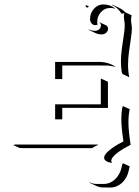

<svg xmlns="http://www.w3.org/2000/svg" viewBox="-20 -651 626 862"><path d="M39.1 0 46.9 -2H415H421.4L415.8 1.7Q403.3 7.3 392.3 14.6L389.9 14.2L69.1 13.9ZM227.5 -115.2V-182.6H432.6V-295.9L434.6 -297.9L464.6 -283.7V-166.5L259.5 -166.7V-117.2L258.8 -115.2ZM227.5 -295.9V-373H424.8Q466.6 -373 499.3 -350.8L495.6 -351.1Q475.3 -356.9 454.8 -356.9L259.5 -357.2V-297.9L259.8 -295.9ZM364.3 -623.8 365.5 -628.7 377.7 -622.8 379.6 -622.1 371.3 -616.2 370.4 -616.9Q366 -619.6 364.3 -623.8ZM377.4 -517.1 378.7 -518.6Q391.6 -512.7 406.7 -512.7Q417.7 -512.7 425.4 -519.7Q433.1 -526.6 433.1 -536.1Q433.1 -545.9 426.5 -549.1L427.2 -550.8L457.3 -536.9Q460.7 -535.2 462.9 -531.1Q465.1 -527.1 465.1 -522Q465.1 -511.5 456.8 -504Q448.5 -496.6 436.8 -496.6Q420.9 -496.6 407.7 -502.9ZM382.1 169.7 382.3 167.7Q397.2 174.8 414.1 174.8H446.3Q460.4 174.8 473.8 169.1Q487.1 163.3 496.9 153.7Q506.8 144 514 131.7Q521.2 119.4 524.4 106L529.8 84L532.2 82L562.3 95.9L556.4 120.6Q553.2 134.3 545.9 146.9Q538.6 159.4 528.4 169.2Q518.3 179 504.6 184.9Q491 190.9 476.3 190.9L444.1 190.7Q427.2 190.7 412.1 183.6ZM384.3 -565.4Q384.3 -592.5 401.9 -611.8Q419.4 -631.1 444.3 -631.1Q473.9 -631.1 497.8 -612.5L494.1 -612.8Q484.4 -615.2 474.4 -615.2Q450.2 -615.2 433.2 -596.6Q416.3 -577.9 416.3 -551.3Q416.3 -546.6 417.5 -542.7L418.5 -540.8Q414.1 -538.1 407.7 -538.1Q397.9 -538.1 391.1 -546Q384.3 -554 384.3 -565.4ZM447.5 57.1Q447.5 48.1 457 37Q466.6 25.9 481.2 15.5Q495.8 5.1 509.2 -2.7Q522.5 -10.5 534.2 -16.1Q524.7 -78.6 524.7 -116.2Q524.7 -143.8 528.8 -167.5L532.2 -174.8L562.3 -160.9Q556.6 -134 556.6 -102.1Q556.6 -64.5 566.4 -1Q553.2 5.4 539.2 13.7Q525.1 22 511.2 31.9Q497.3 41.7 488.4 52.4Q479.5 63 479.5 71.3Q479.5 75 481.7 78.6L483.2 80.8Q447.5 75 447.5 57.1ZM482.4 -628.7 483.9 -630.1 513.9 -616.2Q530.3 -608.6 543 -595.5L571 -582.3Q568.4 -572.5 568.4 -561.8Q568.4 -552.5 570.3 -542.2Q572.3 -532.5 572 -522.5Q572 -506.3 567.7 -478.8Q563.5 -451.2 559.2 -419.3Q554.9 -387.5 554.9 -360.8Q554.9 -330.3 560.3 -304.4L530.3 -318.4L526.9 -325.7Q522.9 -348.9 522.9 -374.8Q522.9 -401.6 527.2 -433.6Q531.5 -465.6 535.8 -493Q540 -520.5 540 -536.4Q540 -546.4 538.3 -555.9Q536.4 -566.2 536.4 -575.7Q536.4 -584.2 537.8 -592.5Q532 -589.8 528.3 -589.8Q525.4 -589.8 524.2 -591.8Q508.5 -616.7 482.4 -628.7Z"/></svg>

Font: AgreloyOut1
Style: Medium
Weight: 400
Designer: gluk
Foundry: gluk
Version: Version 0.27